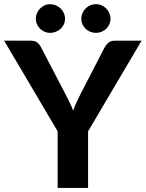

<svg xmlns="http://www.w3.org/2000/svg" viewBox="-30 -926 717 946"><path d="M404 -279V0H254V-279L-9.5 -725.5H122.5Q142 -725.5 153.8 -716.2Q165.5 -707 172.5 -692.5L291.5 -464Q303.5 -441 313.2 -421Q323 -401 330.5 -381Q337.5 -401 346.8 -421.2Q356 -441.5 367.5 -464L485.5 -692.5Q491.5 -704.5 503.5 -715Q515.5 -725.5 534.5 -725.5H667.5ZM508.8 -861.2Q514.5 -848 514.5 -833.5Q514.5 -819 508.8 -806.2Q503 -793.5 493.2 -784.2Q483.5 -775 470.5 -769.5Q457.5 -764 442.5 -764Q427.5 -764 414.5 -769.5Q401.5 -775 391.8 -784.2Q382 -793.5 376.2 -806.2Q370.5 -819 370.5 -833.5Q370.5 -848 376.2 -861.2Q382 -874.5 391.8 -884.2Q401.5 -894 414.5 -899.8Q427.5 -905.5 442.5 -905.5Q457.5 -905.5 470.5 -899.8Q483.5 -894 493.2 -884.2Q503 -874.5 508.8 -861.2ZM216.5 -764Q202.5 -764 190 -769.5Q177.5 -775 167.8 -784.2Q158 -793.5 152.2 -806.2Q146.5 -819 146.5 -833.5Q146.5 -848 152.2 -861.2Q158 -874.5 167.8 -884.2Q177.5 -894 190 -899.8Q202.5 -905.5 216.5 -905.5Q231.5 -905.5 245 -899.8Q258.5 -894 268.8 -884.2Q279 -874.5 284.8 -861.2Q290.5 -848 290.5 -833.5Q290.5 -819 284.8 -806.2Q279 -793.5 268.8 -784.2Q258.5 -775 245 -769.5Q231.5 -764 216.5 -764Z"/></svg>

Font: Lato
Style: Regular
Weight: 800
Designer: Lukasz Dziedzic with Adam Twardoch and Botio Nikoltchev
Foundry: tyPoland Lukasz Dziedzic
Version: Version 2.015; 2015-08-06; http://www.latofonts.com/; ttfaut